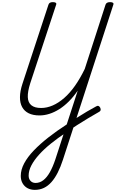

<svg xmlns="http://www.w3.org/2000/svg" viewBox="-20 -1149 1086 1803"><path d="M307 634Q269 634 239.5 618.5Q210 603 192.5 573Q175 543 175 503Q175 445 207 385Q239 325 297.5 264Q356 203 434.5 141.5Q513 80 606 20Q656 -14 704 -44.5Q752 -75 797.5 -102Q843 -129 883 -150Q895 -157 904 -154.5Q913 -152 921 -138Q928 -123 924.5 -113Q921 -103 908 -97Q860 -70 808.5 -39Q757 -8 704.5 25.5Q652 59 600 96Q523 147 458.5 199Q394 251 347.5 302.5Q301 354 275 403.5Q249 453 249 500Q249 531 267 550Q285 569 314 569Q353 569 386.5 543.5Q420 518 448 468.5Q476 419 500 347L710 -298Q670 -240 626.5 -196.5Q583 -153 537 -124Q491 -95 444 -80Q397 -65 351 -65Q291 -65 250 -85Q209 -105 188 -143.5Q167 -182 167.5 -237.5Q168 -293 191 -363L435 -1105Q439 -1117 448.5 -1123Q458 -1129 476 -1129Q495 -1129 503.5 -1123Q512 -1117 507 -1104L264 -367Q239 -289 241 -237.5Q243 -186 274.5 -160.5Q306 -135 366 -135Q420 -135 474.5 -158.5Q529 -182 582.5 -228.5Q636 -275 684.5 -344Q733 -413 776 -502L971 -1105Q975 -1117 985.5 -1123Q996 -1129 1014 -1129Q1032 -1129 1040.5 -1123Q1049 -1117 1044 -1104L571 351Q549 419 522 472Q495 525 463 561Q431 597 392.5 615.5Q354 634 307 634Z"/></svg>

Font: Playwrite CU Light
Style: Regular
Weight: 300
Designer: Veronika Burian, José Scaglione
Foundry: TypeTogether
Version: Version 1.002